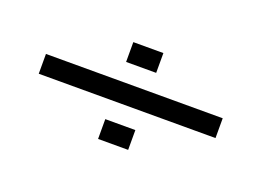

<svg xmlns="http://www.w3.org/2000/svg" viewBox="-54 -547 670 492"><g transform="rotate(20 281.0 -301.0)"><path d="M240 -433H322V-379H240ZM40 -328H522V-274H40ZM240 -223H322V-169H240Z"/></g></svg>

Font: Turret Road
Style: Regular
Weight: 400
Designer: Noponies
Foundry: Noponies
Version: Version 1.001; ttfautohint (v1.8)